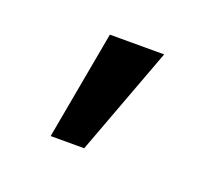

<svg xmlns="http://www.w3.org/2000/svg" viewBox="-52 -778 384 339"><g transform="rotate(20 140.0 -609.0)"><path d="M68 -507 105 -711H207L131 -507Z"/></g></svg>

Font: Ysabeau Office SemiBold
Style: Regular
Weight: 600
Designer: Christian Thalmann (Catharsis Fonts)
Version: Version 2.001;gftools[0.9.30]; featfreeze: tnum,lnum,ss02